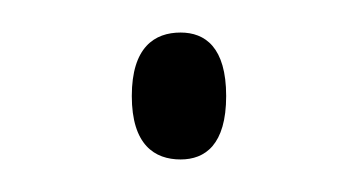

<svg xmlns="http://www.w3.org/2000/svg" viewBox="-20 -93 220 118"><path d="M91 5C106 5 119 -4 119 -34C119 -64 106 -73 91 -73C75 -73 61 -64 61 -34C61 -4 75 5 91 5Z"/></svg>

Font: Noto Serif Myanmar SemiCondensed Thin
Style: Regular
Weight: 100
Width: 4
Designer: Ben Mitchell and the Monotype Design Team
Foundry: Monotype Imaging Inc.
Version: Version 2.106